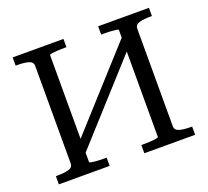

<svg xmlns="http://www.w3.org/2000/svg" viewBox="-121 -860 1093 1009"><g transform="rotate(-20 425.0 -355.0)"><path d="M186 -134 632 -627 666 -587 220 -94ZM44 0V-46H55Q92 -46 116 -53Q140 -60 140 -82V-628Q140 -650 116 -657Q92 -664 55 -664H44V-710H328V-664H319Q300 -664 280.5 -663Q261 -662 247 -660Q233 -658 233 -654V-56Q233 -53 247 -50.5Q261 -48 280.5 -47Q300 -46 319 -46H328V0ZM522 0V-46H531Q550 -46 570 -47Q590 -48 604 -50.5Q618 -53 618 -56V-654Q618 -658 604 -660Q590 -662 570 -663Q550 -664 531 -664H522V-710H806V-664H795Q759 -664 735 -657Q711 -650 711 -628V-82Q711 -60 735 -53Q759 -46 795 -46H806V0Z"/></g></svg>

Font: Roboto Serif 28pt
Style: Regular
Weight: 400
Designer: Greg Gazdowicz
Foundry: Commercial Type
Version: Version 1.008